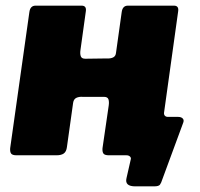

<svg xmlns="http://www.w3.org/2000/svg" viewBox="-20 -550 710 680"><path d="M459 110Q421 110 428 81L443 15Q445 9 440.5 4.5Q436 0 428 0H390L399 -136H556L561 -153Q560 -144 564 -140Q568 -136 575 -136H611Q622 -136 627.5 -130Q633 -124 628 -113L555 85Q551 98 546.5 104Q542 110 526 110ZM39 0Q24 0 19.5 -6Q15 -12 16 -25L84 -507Q87 -530 106 -530H269Q287 -530 284 -510L265 -373Q263 -360 266 -351Q269 -342 282 -342L357 -343Q371 -342 380.5 -346.5Q390 -351 391 -364L411 -507Q414 -530 433 -530H596Q614 -530 611 -510L544 -29Q542 -13 533 -6.5Q524 0 507 0H366Q351 0 346.5 -6Q342 -12 343 -25L365 -176Q367 -190 364 -198.5Q361 -207 348 -207H273Q260 -208 250.5 -203.5Q241 -199 239 -186L217 -29Q215 -13 206 -6.5Q197 0 180 0Z"/></svg>

Font: Libre Franklin Black
Style: Italic
Weight: 900
Italic angle: -8°
Designer: Pablo Impallari, Rodrigo Fuenzalida, Nhung Nguyen
Foundry: Impallari Type
Version: Version 3.000